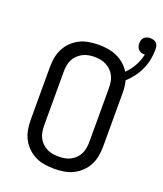

<svg xmlns="http://www.w3.org/2000/svg" viewBox="-159 -982 929 1094"><g transform="rotate(20 305.5 -435.5)"><path d="M300 8Q271 8 242 3.5Q213 -1 187 -13.5Q161 -26 139.5 -46.5Q118 -67 104.5 -92.5Q91 -118 85.5 -147Q80 -176 80 -205V-530Q80 -559 85.5 -588Q91 -617 104.5 -642.5Q118 -668 139.5 -688.5Q161 -709 187 -721.5Q213 -734 242 -738.5Q271 -743 300 -743Q328 -743 356 -738.5Q384 -734 409.5 -722.5Q435 -711 456.5 -692.5Q478 -674 492 -650Q519 -676 537.5 -709.5Q556 -743 564 -780H561Q551 -780 541.5 -783Q532 -786 525 -793.5Q518 -801 515 -810.5Q512 -820 512 -830Q512 -840 515 -849.5Q518 -859 525 -866Q532 -873 542 -876Q552 -879 562 -879Q572 -879 582.5 -876Q593 -873 600 -865Q607 -857 609 -846.5Q611 -836 611 -826Q611 -794 604.5 -763.5Q598 -733 585 -704.5Q572 -676 553 -651Q534 -626 511 -605Q516 -587 518 -568Q520 -549 520 -530V-205Q520 -176 514.5 -147Q509 -118 495.5 -92.5Q482 -67 460.5 -46.5Q439 -26 413 -13.5Q387 -1 358 3.5Q329 8 300 8ZM300 -66Q319 -66 337 -69Q355 -72 371.5 -80.5Q388 -89 401.5 -102.5Q415 -116 423 -132.5Q431 -149 434 -167.5Q437 -186 437 -205V-530Q437 -549 434 -567.5Q431 -586 423 -602.5Q415 -619 401.5 -632.5Q388 -646 371.5 -654.5Q355 -663 337 -666.5Q319 -670 300 -670Q281 -670 263 -666.5Q245 -663 228.5 -654.5Q212 -646 198.5 -632.5Q185 -619 177 -602.5Q169 -586 166 -567.5Q163 -549 163 -530V-205Q163 -186 166 -167.5Q169 -149 177 -132.5Q185 -116 198.5 -102.5Q212 -89 228.5 -80.5Q245 -72 263 -69Q281 -66 300 -66Z"/></g></svg>

Font: Iosevka Fixed Extended
Style: Regular
Weight: 400
Width: 7
Monospace: yes
Designer: Belleve Invis
Foundry: Belleve Invis
Version: Version 24.1.1; ttfautohint (v1.8.4)